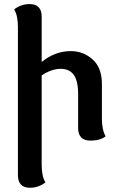

<svg xmlns="http://www.w3.org/2000/svg" viewBox="-20 -676 568 931"><path d="M66.9 -545.4Q66.9 -570.3 62.7 -592.3Q58.6 -614.3 48.8 -630.4Q82 -656.2 123.5 -656.2Q182.1 -656.2 182.1 -594.7V-375.5Q246.6 -428.2 323.7 -428.2Q383.8 -428.2 429 -387.9Q474.1 -347.7 474.1 -269V-100.1Q474.1 -75.2 478.5 -53.2Q482.9 -31.2 492.2 -15.1Q465.8 5.9 418.9 5.9Q358.9 5.9 358.9 -55.7V-216.3Q358.9 -284.7 337.4 -313.5Q315.9 -342.3 274.4 -342.3Q231 -342.3 182.1 -310.5V123.5Q182.1 148.4 186.3 170.4Q190.4 192.4 200.2 208.5Q167 234.4 125.5 234.4Q66.9 234.4 66.9 172.9Z"/></svg>

Font: ALMAS
Style: Bold
Weight: 700
Designer: ALMAS Font/ by Husham Jawad Kadhim, derived from the Bainsely font by/ Paul James MIller
Foundry: High-Logic / Made with FontCreator
Version: Version 1.411;September 19, 2021;FontCreator 14.0.0.2814 32-